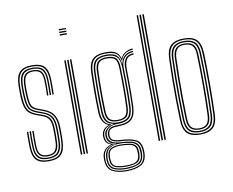

<svg xmlns="http://www.w3.org/2000/svg" viewBox="-96 -926 1465 1205"><g transform="rotate(-10 636.5 -324.0)"><path d="M145 6Q91.8 6 67.6 -18.8Q43.5 -43.5 42 -101.2Q41.5 -125.2 41.2 -149.1Q41 -173 42.2 -199.2H50.8Q49.8 -173 49.9 -148Q50 -123 50.5 -101.8Q51.8 -48.2 73.8 -25.1Q95.8 -2 145 -2Q197.2 -2 219.4 -25.6Q241.5 -49.2 243.8 -100.5Q244.8 -115 244.9 -127.8Q245 -140.5 244.9 -153.5Q244.8 -166.5 244.8 -181.5Q244.8 -239.5 226.2 -267.6Q207.8 -295.8 167.8 -310.2L134.8 -322.5Q113.8 -330 101.8 -339.5Q89.8 -349 84.1 -370.2Q78.5 -391.5 76.8 -434.2Q76.2 -450.2 76.2 -464.5Q76.2 -478.8 76.8 -496.8Q78.5 -538.2 94.4 -556.2Q110.2 -574.2 146.2 -574.2Q182.2 -574.2 198.1 -556.5Q214 -538.8 215 -497.5Q215.5 -480.2 215.6 -456.5Q215.8 -432.8 214.8 -402H206.2Q207.5 -431 207.2 -454.5Q207 -478 206.5 -497Q205.8 -535 191.4 -550.6Q177 -566.2 146.2 -566.2Q115 -566.2 101 -550.1Q87 -534 85.8 -496.8Q85.2 -478.8 85.1 -466.1Q85 -453.5 85.8 -434.2Q87.2 -396 91.8 -376.1Q96.2 -356.2 107 -346.9Q117.8 -337.5 137.5 -330L170 -318Q196 -308.2 214.6 -293.1Q233.2 -278 243.4 -251.6Q253.5 -225.2 253.5 -181.5Q253.5 -166.5 253.6 -153.4Q253.8 -140.2 253.6 -127.5Q253.5 -114.8 252.8 -100.2Q250.2 -46.2 226.8 -20.1Q203.2 6 145 6ZM145 -9.8Q98.8 -9.8 79.5 -32Q60.2 -54.2 59.2 -102Q58.8 -125.2 58.4 -147.9Q58 -170.5 59.2 -199.2H68Q66.5 -169.5 67 -144.9Q67.5 -120.2 67.8 -102.2Q68.8 -57 86.6 -37.4Q104.5 -17.8 145 -17.8Q189 -17.8 206.5 -38.5Q224 -59.2 226 -101Q227 -122.8 226.9 -140.6Q226.8 -158.5 226.8 -181.5Q226.8 -235.2 211 -259.1Q195.2 -283 162.8 -294.8L129.2 -306.8Q103.5 -316.2 88.8 -328.5Q74 -340.8 67.4 -365Q60.8 -389.2 59 -434Q58.2 -454 58.5 -466.8Q58.8 -479.5 59 -497Q60.2 -545.8 79.9 -568Q99.5 -590.2 146.2 -590.2Q191.2 -590.2 211 -568.9Q230.8 -547.5 232 -498Q232.5 -477.2 232.8 -455Q233 -432.8 232 -402H223.2Q224.5 -435 224.2 -457.4Q224 -479.8 223.5 -498Q222.5 -543.2 204.5 -562.8Q186.5 -582.2 146.2 -582.2Q104.8 -582.2 86.9 -562Q69 -541.8 68 -497Q67.5 -479 67.4 -466.5Q67.2 -454 68 -434Q69.8 -389 76.2 -366.2Q82.8 -343.5 96.1 -333.1Q109.5 -322.8 131.8 -314.5L165.2 -302.2Q200.8 -289.5 218.2 -264Q235.8 -238.5 235.8 -181.5Q235.8 -158.8 235.9 -140.6Q236 -122.5 235 -100.8Q232.5 -54.2 213 -32Q193.5 -9.8 145 -9.8ZM145 -25.8Q110.2 -25.8 93.8 -43.1Q77.2 -60.5 76.2 -102.8Q76 -122.8 75.6 -147.4Q75.2 -172 76.5 -199.2H85Q84 -176.2 84.1 -151.2Q84.2 -126.2 84.8 -103.2Q85.5 -66 99.6 -49.9Q113.8 -33.8 145 -33.8Q179.5 -33.8 193 -50.9Q206.5 -68 208.2 -101.5Q209.5 -122.8 209.2 -140.9Q209 -159 209 -181.5Q209 -230 196.2 -250Q183.5 -270 157.5 -279.2L123.5 -291.5Q94.8 -301.8 77.1 -316.2Q59.5 -330.8 51 -358.1Q42.5 -385.5 41.2 -433.8Q40.5 -455 40.8 -469.8Q41 -484.5 41.2 -497.2Q42.5 -554.5 66.4 -580.2Q90.2 -606 146.2 -606Q199.8 -606 223.8 -581.2Q247.8 -556.5 249.2 -498.8Q249.8 -479.2 250 -453.5Q250.2 -427.8 249 -402H240.5Q241.5 -428.2 241.4 -452.8Q241.2 -477.2 240.8 -498.2Q239.2 -551.5 217.4 -574.8Q195.5 -598 146.2 -598Q94.8 -598 73.1 -574Q51.5 -550 50 -497.2Q49.8 -478.2 49.6 -465.8Q49.5 -453.2 50 -433.8Q51.8 -387.2 59.2 -361.6Q66.8 -336 82.9 -322.5Q99 -309 126.2 -299.2L160 -287Q192.5 -275.5 205.2 -252.4Q218 -229.2 218 -181.5Q218 -168.5 218.1 -155.6Q218.2 -142.8 218.1 -129.4Q218 -116 217.2 -101.2Q215.2 -62.5 199.2 -44.1Q183.2 -25.8 145 -25.8Z M350.8 -791.8V-800H396.2V-791.8ZM350.8 -758.5V-766.8H396.2V-758.5ZM350.8 -775V-783.2H396.2V-775ZM387 0V-600H396.2V0ZM350.8 0V-600H359.8V0ZM368.8 0V-600H378V0Z M616.5 152.2Q559.2 152.2 525.1 132.6Q491 113 489.2 61.8Q489 55.8 489 51.1Q489 46.5 489.2 42Q490.5 13.5 507.5 -5.4Q524.5 -24.2 547.8 -28.8V-30.8Q524.2 -39.5 516.8 -53.6Q509.2 -67.8 508.5 -82Q508.5 -86 508.5 -88.4Q508.5 -90.8 508.5 -94.5Q509.5 -113.8 520.8 -129Q532 -144.2 553 -151.5V-154.2Q531 -163.5 518.4 -185Q505.8 -206.5 504.5 -243.5Q503.5 -276.8 503 -306Q502.5 -335.2 502.5 -364.1Q502.5 -393 503 -425.4Q503.5 -457.8 504.5 -497Q506.2 -555.2 532 -580.6Q557.8 -606 616.5 -606Q659 -606 679 -592.8Q699 -579.5 707.2 -552.2H709.2Q715.8 -567.5 728.8 -578.2Q741.8 -589 757.1 -594.6Q772.5 -600.2 786.2 -600V-592Q753 -591.5 733.1 -574.5Q713.2 -557.5 708 -535.8H706Q700 -568 680.5 -583Q661 -598 616.5 -598Q561.2 -598 538.2 -574.2Q515.2 -550.5 513.8 -497.2Q512.5 -451.2 511.9 -412.6Q511.2 -374 511.5 -334Q511.8 -294 513.5 -243.2Q515 -203.5 529.2 -181.9Q543.5 -160.2 570 -154.5V-151.5Q543.5 -145.5 530.6 -130.1Q517.8 -114.8 516.8 -94.5Q516.5 -91.8 516.5 -88.9Q516.5 -86 516.8 -82Q517.2 -65.5 526.9 -51.1Q536.5 -36.8 565 -30.5V-28.8Q536.8 -24.5 517.9 -7.1Q499 10.2 497.2 42Q497 47.5 496.9 51.2Q496.8 55 497 62Q498.8 111 530.8 128Q562.8 145 616.5 145Q670.5 145 702.8 128Q735 111 737.5 61.8Q737.8 55.5 737.8 51.4Q737.8 47.2 737.2 41.5Q735.2 -7.8 703.6 -22.4Q672 -37 617.5 -39.5Q589 -40.8 572.6 -46.1Q556.2 -51.5 549.1 -60.6Q542 -69.8 540.8 -82Q540.2 -86 540.1 -88.6Q540 -91.2 540.2 -94.5Q542.2 -118.2 557.4 -130.6Q572.5 -143 616.5 -142.8Q665.5 -142.5 691 -163.9Q716.5 -185.2 718.8 -242Q720.2 -286.2 720.6 -323.1Q721 -360 720.6 -399.5Q720.2 -439 719.2 -491.8Q719 -524.8 735 -547.2Q751 -569.8 786.2 -569.2V-561.2Q756 -561.5 741.8 -542Q727.5 -522.5 728 -481.5Q728.8 -437.5 729 -400Q729.2 -362.5 729.1 -324.8Q729 -287 727.2 -243Q724.8 -184.2 699.2 -159.8Q673.8 -135.2 616.5 -134.8Q587 -134.8 572.9 -129.6Q558.8 -124.5 554.1 -115.2Q549.5 -106 548.8 -93.2Q548.5 -91.2 548.6 -88.9Q548.8 -86.5 549 -83.8Q550 -71.8 556.5 -64.1Q563 -56.5 577.6 -52.5Q592.2 -48.5 617.5 -47.2Q677.5 -44.2 710.5 -27.5Q743.5 -10.8 745.8 42Q746.2 49 746.2 52.1Q746.2 55.2 745.8 61.8Q743.8 112.2 709.9 132.2Q676 152.2 616.5 152.2ZM616.5 130.8Q648.2 130.8 671.5 125.1Q694.8 119.5 707.8 104.8Q720.8 90 721.5 62Q721.8 55.8 721.6 51.9Q721.5 48 721 42Q720 13.5 707 -0.1Q694 -13.8 671.2 -18.8Q648.5 -23.8 617.8 -25.8Q568.2 -28.8 542 -13Q515.8 2.8 512.8 41.8Q512.2 47.2 512 51.6Q511.8 56 512 62.2Q513.8 105 542.1 117.9Q570.5 130.8 616.5 130.8ZM616.5 123.5Q574.2 123.5 548.1 112.6Q522 101.8 520.2 62.2Q520 57.5 520 52.2Q520 47 520.2 41.2Q522.2 1.8 549.1 -9.8Q576 -21.2 618.2 -19.2Q645.8 -18 666.8 -14Q687.8 -10 700.1 2.5Q712.5 15 713.2 42Q713.8 48.8 713.6 52.8Q713.5 56.8 713.2 62.5Q712 102 685.4 112.8Q658.8 123.5 616.5 123.5ZM616.5 116.2Q641.2 116.2 660.8 113Q680.2 109.8 691.9 98.2Q703.5 86.8 704.5 62.5Q704.8 56.5 704.6 52.1Q704.5 47.8 704.2 42Q703.5 17.5 692.1 6.6Q680.8 -4.2 661.5 -7.5Q642.2 -10.8 617.5 -12Q578.2 -14 553.9 -4Q529.5 6 528.5 42Q528.2 46.5 528.2 52.1Q528.2 57.8 528.5 62.5Q530.2 98.8 554.5 107.5Q578.8 116.2 616.5 116.2ZM616.5 138Q565.8 138 535.8 123.1Q505.8 108.2 504 62Q503.8 55.8 504 51.4Q504.2 47 504.5 42Q506.5 9.8 525.4 -7.5Q544.2 -24.8 580.2 -28.2V-30.2Q548 -36 536.6 -50Q525.2 -64 524 -82Q523.8 -86 523.8 -88.4Q523.8 -90.8 523.8 -94.5Q523.8 -115.8 541.5 -132.1Q559.2 -148.5 587.5 -152.8V-154.8Q554.5 -160.2 539.2 -181Q524 -201.8 522.8 -243.8Q521.2 -282.8 520.8 -321.5Q520.2 -360.2 520.8 -403.1Q521.2 -446 522.8 -496.8Q524.2 -550 546.9 -570.1Q569.5 -590.2 616.5 -590.2Q660.8 -590.2 680.2 -573.2Q699.8 -556.2 704.8 -517.2H706.8Q710.8 -538.2 721.1 -553.2Q731.5 -568.2 748.1 -576.5Q764.8 -584.8 786.2 -585V-577Q750 -576.8 729.5 -553Q709 -529.2 710.2 -487.8Q711.5 -439.8 712 -399.8Q712.5 -359.8 712.1 -322.1Q711.8 -284.5 710.2 -244.2Q708 -189.5 684.5 -169.8Q661 -150 616.5 -150Q587.5 -150.2 569.4 -142.9Q551.2 -135.5 542.6 -123.1Q534 -110.8 532.8 -95.8Q532.5 -91.8 532.4 -88.9Q532.2 -86 532.8 -82Q534.5 -61.8 552 -48.4Q569.5 -35 617.5 -33Q651.8 -31.5 676.5 -25.5Q701.2 -19.5 715.1 -3.9Q729 11.8 730 42Q730.2 47.8 730.4 51.2Q730.5 54.8 730 62Q728.2 107.5 697.8 122.8Q667.2 138 616.5 138ZM616.5 -159Q659.5 -159 679.5 -177.5Q699.5 -196 701.2 -244.2Q702.5 -280 703 -320.1Q703.5 -360.2 703.2 -404.5Q703 -448.8 701.5 -496.5Q700 -544.5 679.4 -563.4Q658.8 -582.2 616.5 -582.2Q572.5 -582.2 553 -563.4Q533.5 -544.5 531.8 -496.2Q529.5 -426.8 529.6 -365.1Q529.8 -303.5 531.8 -244.2Q533.8 -197 553.2 -178Q572.8 -159 616.5 -159ZM616.5 -166.8Q579.2 -166.8 560.9 -182.9Q542.5 -199 540.8 -244.2Q538.8 -301.5 538.8 -367.5Q538.8 -433.5 540.8 -496.2Q542.2 -541.5 560.1 -557.9Q578 -574.2 616.5 -574.2Q656.5 -574.2 673.6 -557.5Q690.8 -540.8 692.2 -496.2Q693.8 -451 694.1 -407.2Q694.5 -363.5 694 -322.8Q693.5 -282 692 -244.8Q690.5 -200 672.9 -183.4Q655.2 -166.8 616.5 -166.8ZM616.5 -174.8Q651.5 -174.8 666.4 -189.8Q681.2 -204.8 683 -245Q684.5 -281.5 685 -323.8Q685.5 -366 685.1 -410.1Q684.8 -454.2 683.2 -496Q681.8 -537.2 666.6 -551.8Q651.5 -566.2 616.5 -566.2Q582.5 -566.2 567 -551.8Q551.5 -537.2 550 -495.8Q548 -434.2 548 -368.9Q548 -303.5 550 -244.8Q551.5 -203.5 567.4 -189.1Q583.2 -174.8 616.5 -174.8Z M883.5 0V-800H892.8V0ZM847.2 0V-800H856.2V0ZM865.2 0V-800H874.5V0Z M1111.8 6Q1054.5 6 1028.6 -20.2Q1002.8 -46.5 1001 -105.5Q998.8 -172.2 998 -235.8Q997.2 -299.2 998 -363.2Q998.8 -427.2 1001 -494.8Q1003.2 -557.2 1030.9 -581.6Q1058.5 -606 1111.8 -606Q1169.8 -606 1195.1 -579.5Q1220.5 -553 1222.8 -493.8Q1226 -394.2 1226.1 -300Q1226.2 -205.8 1222.8 -104.8Q1220.5 -42.8 1193 -18.4Q1165.5 6 1111.8 6ZM1111.8 -2Q1159.5 -2 1185.5 -23.9Q1211.5 -45.8 1213.5 -104.8Q1217 -206 1217 -298.9Q1217 -391.8 1213.5 -493.2Q1212 -547.5 1189 -572.8Q1166 -598 1111.8 -598Q1061 -598 1036.4 -574.2Q1011.8 -550.5 1009.8 -492.2Q1007.8 -432.2 1007 -369.8Q1006.2 -307.2 1007 -241.4Q1007.8 -175.5 1010 -105Q1011.8 -46.5 1037.5 -24.2Q1063.2 -2 1111.8 -2ZM1111.8 -9.8Q1064 -9.8 1042.4 -32.6Q1020.8 -55.5 1019 -107.5Q1017 -167.2 1016.2 -230.9Q1015.5 -294.5 1016.1 -360.2Q1016.8 -426 1019 -492.5Q1020.8 -546.5 1043.2 -568.4Q1065.8 -590.2 1111.8 -590.2Q1156.5 -590.2 1179.6 -569.1Q1202.8 -548 1204.5 -494.2Q1206.5 -429.5 1207.2 -366.1Q1208 -302.8 1207.4 -238.5Q1206.8 -174.2 1204.5 -107Q1203 -53.5 1180.5 -31.6Q1158 -9.8 1111.8 -9.8ZM1111.8 -17.8Q1153.2 -17.8 1173.6 -37.8Q1194 -57.8 1195.5 -107.2Q1198.5 -195.2 1198.8 -292.2Q1199 -389.2 1195.5 -492Q1194 -542.2 1173.5 -562.2Q1153 -582.2 1111.8 -582.2Q1070.2 -582.2 1050 -562Q1029.8 -541.8 1028 -492.2Q1026.2 -434 1025.4 -371.5Q1024.5 -309 1025.1 -242.9Q1025.8 -176.8 1028 -107.2Q1029.8 -56.8 1050.6 -37.2Q1071.5 -17.8 1111.8 -17.8ZM1111.8 -25.8Q1076.5 -25.8 1057.5 -43.2Q1038.5 -60.8 1037 -107.5Q1035 -172.5 1034.2 -235.6Q1033.5 -298.8 1034.2 -362.4Q1035 -426 1037 -491.8Q1038.5 -536.8 1056.5 -555.5Q1074.5 -574.2 1111.8 -574.2Q1147.2 -574.2 1166.1 -556.6Q1185 -539 1186.5 -492Q1189.5 -397.2 1189.6 -300.5Q1189.8 -203.8 1186.5 -107.8Q1185 -62.2 1166.8 -44Q1148.5 -25.8 1111.8 -25.8ZM1111.8 -33.8Q1145.2 -33.8 1160.6 -51Q1176 -68.2 1177.2 -108Q1180.2 -199 1180.5 -293.6Q1180.8 -388.2 1177.2 -491.8Q1176 -534 1159.8 -550.1Q1143.5 -566.2 1111.8 -566.2Q1078.2 -566.2 1062.9 -548.8Q1047.5 -531.2 1046.2 -491.2Q1044.2 -426.5 1043.5 -364.4Q1042.8 -302.2 1043.5 -239.1Q1044.2 -176 1046.2 -107.8Q1047.5 -65.8 1063.9 -49.8Q1080.2 -33.8 1111.8 -33.8Z"/></g></svg>

Font: Big Shoulders Inline Display Thin Light
Style: Regular
Weight: 300
Version: Version 2.002